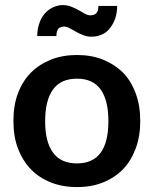

<svg xmlns="http://www.w3.org/2000/svg" viewBox="-20 -741 614 768"><path d="M288.1 -521Q345.7 -521 392.1 -502.4Q439.5 -482.9 472.2 -450.2Q504.4 -417.5 522.9 -367.2Q541 -318.8 541 -257.3Q541 -195.8 522.9 -147.5Q504.4 -97.7 472.2 -64Q439.9 -30.8 392.1 -11.2Q345.7 7.3 288.1 7.3Q230 7.3 183.6 -11.2Q135.7 -30.3 103.5 -64Q70.3 -98.1 51.8 -147.5Q33.7 -193.8 33.7 -257.3Q33.7 -320.8 51.8 -367.2Q70.3 -417 103.5 -450.2Q136.2 -483.4 183.6 -502.4Q230 -521 288.1 -521ZM288.1 -87.4Q351.6 -87.4 382.8 -130.4Q413.6 -172.9 413.6 -256.3Q413.6 -339.8 382.8 -382.8Q352.1 -426.3 288.1 -426.3Q222.7 -426.3 191.9 -382.8Q160.6 -339.4 160.6 -256.3Q160.6 -172.9 191.9 -130.9Q222.7 -87.4 288.1 -87.4ZM341.3 -679.7Q356.9 -679.7 365.2 -688Q373.5 -696.3 373.5 -717.3H448.7Q448.7 -691.4 440.9 -667Q433.1 -645 419.4 -627.9Q406.2 -610.8 387.7 -603Q368.7 -594.2 346.2 -594.2Q328.1 -594.2 312.5 -600.6Q296.4 -606.9 283.7 -614.3Q259.3 -627.9 258.3 -628.4Q247.1 -634.8 236.3 -634.8Q222.2 -634.8 213.9 -626.5Q205.6 -617.2 205.6 -596.7H128.9Q128.9 -623.5 137.2 -647.5Q144 -668.9 158.7 -686.5Q172.9 -702.6 191.4 -711.4Q211.4 -720.7 231.9 -720.7Q249.5 -720.7 266.1 -713.9Q282.2 -707.5 294.9 -700.2Q312.5 -690.4 319.8 -686Q330.6 -679.7 341.3 -679.7Z"/></svg>

Font: Lato-SemiBold
Style: Bold
Weight: 500
Designer: Lukasz Dziedzic with Adam Twardoch and Botio Nikoltchev
Foundry: tyPoland Lukasz Dziedzic
Version: ""